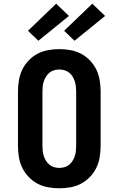

<svg xmlns="http://www.w3.org/2000/svg" viewBox="-20 -1008 640 1036"><path d="M300 8Q270 8 239.5 2.5Q209 -3 182.5 -17Q156 -31 134.5 -53.5Q113 -76 100 -103Q87 -130 82 -160.5Q77 -191 77 -221V-514Q77 -544 82 -574.5Q87 -605 100 -632Q113 -659 134.5 -681.5Q156 -704 182.5 -718Q209 -732 239.5 -737.5Q270 -743 300 -743Q330 -743 360.5 -737.5Q391 -732 417.5 -718Q444 -704 465.5 -681.5Q487 -659 500 -632Q513 -605 518 -574.5Q523 -544 523 -514V-221Q523 -191 518 -160.5Q513 -130 500 -103Q487 -76 465.5 -53.5Q444 -31 417.5 -17Q391 -3 360.5 2.5Q330 8 300 8ZM300 -102Q314 -102 328 -106Q342 -110 353 -119Q364 -128 371.5 -140Q379 -152 383.5 -165.5Q388 -179 389.5 -193Q391 -207 391 -221V-514Q391 -528 389.5 -542Q388 -556 383.5 -569.5Q379 -583 371.5 -595Q364 -607 353 -616Q342 -625 328 -629Q314 -633 300 -633Q286 -633 272 -629Q258 -625 247 -616Q236 -607 228.5 -595Q221 -583 216.5 -569.5Q212 -556 210.5 -542Q209 -528 209 -514V-221Q209 -207 210.5 -193Q212 -179 216.5 -165.5Q221 -152 228.5 -140Q236 -128 247 -119Q258 -110 272 -106Q286 -102 300 -102ZM382 -788 326 -842 478 -988 547 -922ZM187 -788 131 -842 283 -988 352 -922Z"/></svg>

Font: Iosevka Etoile Extrabold
Style: Regular
Weight: 800
Designer: Belleve Invis
Foundry: Belleve Invis
Version: Version 22.1.2; ttfautohint (v1.8.4)